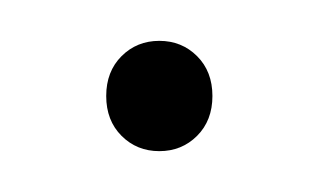

<svg xmlns="http://www.w3.org/2000/svg" viewBox="-20 -72 156 94"><path d="M76.5 -44.5Q84 -37 84 -25Q84 -13 76.5 -5.5Q69 2 58 2Q47 2 39.5 -5.5Q32 -13 32 -25Q32 -37 39.5 -44.5Q47 -52 58 -52Q69 -52 76.5 -44.5Z"/></svg>

Font: SVN-Poppins Thin
Style: Regular
Weight: 100
Designer: Ninad Kale (Devanagari), Jonny Pinhorn (Latin)
Foundry: Indian Type Foundry
Version: Version 3.002 2017